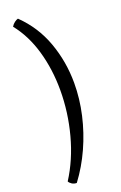

<svg xmlns="http://www.w3.org/2000/svg" viewBox="-187 -850 694 1100"><g transform="rotate(-20 160.0 -300.0)"><path d="M77 200Q60 200 47.5 191.5Q35 183 31 174Q99 68 134.5 -65Q170 -198 170 -333Q170 -460 137.5 -572.5Q105 -685 40 -766Q48 -780 60.5 -789Q73 -798 82 -800Q173 -712 216 -593Q259 -474 259 -344Q259 -248 237 -151.5Q215 -55 174.5 34.5Q134 124 77 200Z"/></g></svg>

Font: Texturina
Style: Regular
Weight: 400
Designer: Guillermo Torres Carreño
Foundry: Omnibus-Type
Version: Version 1.002; ttfautohint (v1.8.3)